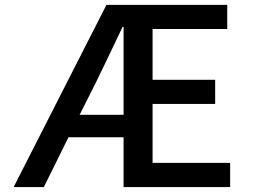

<svg xmlns="http://www.w3.org/2000/svg" viewBox="-20 -756 1040 776"><path d="M301.8 -292H479.5V-647.5H475.6Q454.1 -601.6 412.1 -514.6Q370.1 -427.7 364.3 -416ZM596.7 -97.7H910.2V0H479.5V-201.2H256.8L157.2 0H35.2L410.2 -736.3H898.4V-638.7H596.7V-433.6H849.6V-335.9H596.7Z"/></svg>

Font: GenEi Gothic M SemiBold
Style: Regular
Weight: 500
Designer: o_tamon (Modified); [Source Han Sans]
Ryoko NISHIZUKA  (kana & ideographs); Paul D. Hunt (Latin, Greek & Cyrillic); Wenl
Version: Version 1.1a;Original Version 1.004